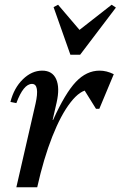

<svg xmlns="http://www.w3.org/2000/svg" viewBox="-20 -790 509 810"><path d="M91 0 167 -284H204Q255 -397 300 -444.5Q345 -492 400 -492Q430 -492 460 -477L399 -331H385L314 -445H356V-411Q319 -411 278 -358.5Q237 -306 200.5 -213.5Q164 -121 137 0ZM49 0 130 -353Q139 -393 135.5 -414.5Q132 -436 115 -436Q79 -436 49 -355L24 -360Q39 -419 76.5 -455.5Q114 -492 158 -492Q201 -492 217 -456Q233 -420 219 -358L137 0ZM277 -559 206 -760 225 -770 323 -655H304L451 -770L469 -758L318 -559Z"/></svg>

Font: Platypi Light
Style: Italic
Weight: 300
Italic angle: -13°
Designer: David Sargent
Foundry: Bolt Cutter Type
Version: Version 1.200